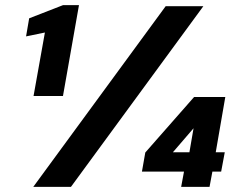

<svg xmlns="http://www.w3.org/2000/svg" viewBox="-20 -724 934 744"><path d="M110 -352 154 -598 81 -583 93 -653 224 -704H286L224 -352ZM109 0 622 -700H768L255 0ZM682 0 693 -59H530L543 -133L732 -348H853L816 -134H851L837 -59H803L792 0ZM650 -134H714L730 -227Z"/></svg>

Font: DM Sans 18pt Black
Style: Italic
Weight: 900
Italic angle: -10°
Designer: Colophon Foundry, Jonny Pinhorn
Foundry: Colophon Foundry
Version: Version 4.004;gftools[0.9.30]